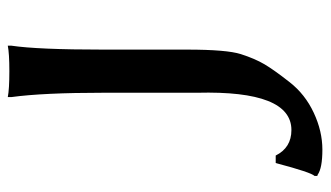

<svg xmlns="http://www.w3.org/2000/svg" viewBox="-192 -594 823 478"><g transform="rotate(-90 219.0 -355.5)"><path d="M19.5 16.6Q28.3 7.8 50.8 -77.1L51.8 -80.1H70.3Q89.8 -41 133.8 -41Q232.4 -41 226.6 -275.4V-508.8Q226.6 -659.2 215.8 -738.3V-747.1Q235.4 -743.2 280.3 -743.2Q324.2 -743.2 343.8 -747.1V-738.3Q334 -672.9 334 -508.8V-300.8Q334 -202.1 322.8 -167Q311.5 -131.8 297.4 -107.9Q283.2 -84 252.9 -45.4Q222.7 -6.8 176.8 14.6Q130.9 36.1 85 36.1Q39.1 36.1 22.5 24.4L19.5 23.4Z"/></g></svg>

Font: GenEi LateMin v2
Style: Medium
Weight: 500
Designer: o_tamon (Modified)
Foundry: o_tamon / Adobe Systems Incorporated / FONT 910 / Philipp H. Poll
Version: Version 2.1;Original Version 1.004